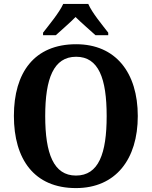

<svg xmlns="http://www.w3.org/2000/svg" viewBox="-20 -951 776 981"><path d="M200 -784V-771H265C291 -795 338 -835 366 -864C394 -836 443 -794 468 -771H533V-784C504 -822 450 -886 431 -931H303C283 -886 229 -822 200 -784ZM368 10C571 10 684 -137 684 -358C684 -580 571 -725 369 -725C155 -725 51 -580 51 -359C51 -137 155 10 368 10ZM368 -54C254 -54 211 -166 211 -358C211 -550 254 -661 369 -661C484 -661 525 -550 525 -358C525 -166 484 -54 368 -54Z"/></svg>

Font: Noto Serif Myanmar SemiCondensed
Style: Bold
Weight: 700
Width: 4
Designer: Ben Mitchell and the Monotype Design Team
Foundry: Monotype Imaging Inc.
Version: Version 2.106